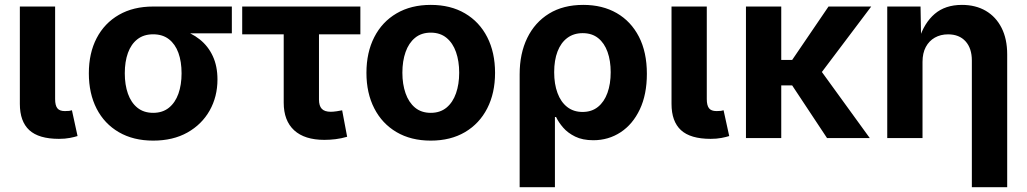

<svg xmlns="http://www.w3.org/2000/svg" viewBox="-20 -573 4263 797"><path d="M224.8 3.4Q141.1 3.4 101.7 -32.7Q62.4 -68.9 62.4 -141.7V-545.9H208.8V-161.8Q208.8 -135.5 218 -123.7Q227.1 -111.9 249.2 -111.9Q261 -111.9 267.4 -112.7Q273.8 -113.6 278.6 -115.3L301.9 -8.3Q290.2 -4.4 270.1 -0.5Q250 3.4 224.8 3.4Z M615.8 10.7Q533.7 10.7 473.5 -24.2Q413.4 -59.1 381.1 -121.9Q348.8 -184.8 348.8 -268.7Q348.8 -352.5 381.2 -414.7Q413.7 -477 473.7 -511.5Q533.7 -545.9 615.8 -545.9H942.4V-434.5H704.2L615.8 -430.6Q576.7 -430.6 550.5 -410.2Q524.3 -389.8 511.1 -353.5Q498 -317.1 498 -268.7Q498 -221.1 511.1 -183.9Q524.3 -146.8 550.5 -125.7Q576.7 -104.6 615.8 -104.6Q654.9 -104.6 681.2 -125.8Q707.4 -147 720.6 -184Q733.7 -221.1 733.7 -268.7Q733.7 -317.1 720.6 -353.5Q707.4 -389.8 681.2 -410.2Q654.9 -430.6 615.8 -430.6V-466.1Q675.4 -466.1 724.5 -451.9Q773.5 -437.8 808.9 -409.6Q844.2 -381.5 863.4 -339.9Q882.7 -298.3 882.7 -243.1Q882.7 -171.8 850.3 -114.2Q817.8 -56.6 758 -22.9Q698.1 10.7 615.8 10.7Z M1326.5 7.6Q1244.4 7.6 1201 -32.2Q1157.7 -72.1 1157.7 -146.9V-430.6H985.4V-545.9H1475.9V-430.6H1304.1V-159.8Q1304.1 -133.7 1315.7 -121.4Q1327.3 -109 1353.5 -109Q1362.3 -109 1377.4 -111.1Q1392.4 -113.2 1400.3 -115.1L1421 -5.3Q1397.2 1.7 1373.1 4.7Q1349.1 7.6 1326.5 7.6Z M1768.1 10.7Q1686 10.7 1626 -24.6Q1566 -59.9 1533.6 -123.3Q1501.1 -186.6 1501.1 -270.6Q1501.1 -355.2 1533.6 -418.7Q1566 -482.2 1626 -517.4Q1686 -552.7 1768.1 -552.7Q1850.5 -552.7 1910.3 -517.4Q1970.2 -482.2 2002.6 -418.7Q2035 -355.2 2035 -270.6Q2035 -186.6 2002.6 -123.3Q1970.2 -59.9 1910.3 -24.6Q1850.5 10.7 1768.1 10.7ZM1768.1 -104.6Q1807.2 -104.6 1833.5 -126.3Q1859.8 -148.1 1872.9 -185.8Q1886.1 -223.5 1886.1 -271.1Q1886.1 -319.2 1872.9 -356.8Q1859.8 -394.3 1833.5 -415.9Q1807.2 -437.5 1768.1 -437.5Q1729 -437.5 1702.8 -415.9Q1676.6 -394.3 1663.5 -356.9Q1650.3 -319.5 1650.3 -271.1Q1650.3 -223.5 1663.5 -185.8Q1676.6 -148.1 1702.8 -126.3Q1729 -104.6 1768.1 -104.6Z M2137.1 204.1V-264.8Q2137.1 -350.8 2168.7 -415.6Q2200.3 -480.4 2259.3 -516.6Q2318.2 -552.7 2401.2 -552.7Q2480.7 -552.7 2539.9 -518.7Q2599.1 -484.6 2632.2 -420.6Q2665.2 -356.5 2665.2 -266.7Q2665.2 -180.7 2635.9 -118.9Q2606.6 -57 2556.2 -24Q2505.8 9.1 2442.9 9.1Q2398.3 9.1 2367.7 -6Q2337 -21 2317.8 -43.2Q2298.6 -65.4 2288.2 -87.4H2283.5V204.1ZM2398.2 -108.3Q2436.2 -108.3 2462.2 -129.3Q2488.2 -150.3 2501.6 -187.5Q2515 -224.6 2515 -273.2Q2515 -320.9 2501.9 -357.5Q2488.9 -394 2463.1 -414.7Q2437.4 -435.4 2398.8 -435.4Q2361.4 -435.4 2334.8 -415.5Q2308.2 -395.6 2294.3 -359.3Q2280.4 -322.9 2280.4 -273.2Q2280.4 -224.2 2294.2 -187Q2307.9 -149.7 2334.3 -129Q2360.7 -108.3 2398.2 -108.3Z M2929.8 3.4Q2846.2 3.4 2806.8 -32.7Q2767.5 -68.9 2767.5 -141.7V-545.9H2913.9V-161.8Q2913.9 -135.5 2923.1 -123.7Q2932.2 -111.9 2954.3 -111.9Q2966.1 -111.9 2972.5 -112.7Q2978.9 -113.6 2983.6 -115.3L3007 -8.3Q2995.3 -4.4 2975.2 -0.5Q2955.1 3.4 2929.8 3.4Z M3223 -545.9V0H3076.5V-545.9ZM3596.5 -545.9 3349.7 -218.5H3185.5V-324.3H3268.4L3419.2 -545.9ZM3413 0 3264.7 -223.9 3376.1 -295.6 3590.4 0Z M3809.4 -316.1V0H3663V-545.9H3801.2L3803.6 -409.6H3794.8Q3816.3 -477.9 3860 -515.3Q3903.8 -552.7 3972.9 -552.7Q4029.7 -552.7 4072 -528.1Q4114.2 -503.4 4137.6 -457.3Q4160.9 -411.3 4160.9 -347.2V204.1H4014.2V-321.7Q4014.2 -372.5 3988 -401.5Q3961.8 -430.4 3915.4 -430.4Q3884.6 -430.4 3860.6 -416.9Q3836.6 -403.3 3823 -377.9Q3809.4 -352.4 3809.4 -316.1Z"/></svg>

Font: Inter Variable LoSnoCo
Style: Regular
Weight: 400
Designer: Rasmus Andersson
Foundry: rsms
Version: Version 4.000;git-a52131595; featfreeze: case,dlig,ss01,ss02